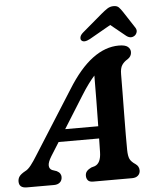

<svg xmlns="http://www.w3.org/2000/svg" viewBox="-85 -977 825 1027"><g transform="rotate(-5 328.0 -463.0)"><path d="M162 -154.5Q143 -123.5 143.8 -105.8Q144.5 -88 159.5 -81L184 -72.5Q196.5 -66 201.8 -57.5Q207 -49 207 -40Q207 -21 195 -10.5Q183 0 163 0H17Q-24.5 0 -24.5 -35Q-24.5 -50.5 -16.2 -62.2Q-8 -74 15.5 -87Q31 -94 47.5 -115.2Q64 -136.5 80.5 -163.5L295.5 -503Q361.5 -609.5 430.8 -661.2Q500 -713 573 -713Q607 -713 621 -701.5Q635 -690 635 -673Q635 -649.5 613 -635.5Q594 -624.5 583 -608Q572 -591.5 572 -558.5Q572 -516.5 571.2 -459.5Q570.5 -402.5 569.8 -343.2Q569 -284 568.8 -233.2Q568.5 -182.5 569 -152.5Q569.5 -120.5 576.8 -104.5Q584 -88.5 607.5 -73Q626 -60 626 -38Q626 -21.5 614.5 -10.8Q603 0 582 0H373Q353 0 345 -10Q337 -20 337 -34Q337 -49 345.5 -58.8Q354 -68.5 370 -76L389 -81.5Q422.5 -94.5 423.5 -154Q424 -186.5 425 -227H207.5ZM355.5 -463.5 248.5 -292.5H426Q427 -358 428 -430.2Q429 -502.5 429 -564.5Q414 -548 395.8 -523.5Q377.5 -499 355.5 -463.5ZM662 -758Q641 -743.5 617.5 -761L537 -826.5L422 -761Q389 -743.5 376 -758Q370.5 -764 372.8 -775.5Q375 -787 389.5 -799.5L496 -890Q515 -906 530 -915.8Q545 -925.5 563.5 -925.5Q582 -925.5 591.5 -915.8Q601 -906 611.5 -890L670.5 -799.5Q678 -787 674.2 -775.5Q670.5 -764 662 -758Z"/></g></svg>

Font: Fraunces 9pt SuperSoft SemiBold
Style: Italic
Weight: 600
Italic angle: -16°
Version: Version 1.000;[0bf87f6ff]